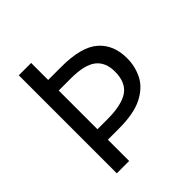

<svg xmlns="http://www.w3.org/2000/svg" viewBox="-192 -852 989 989"><g transform="rotate(-45 302.5 -357.0)"><path d="M554 -382Q554 -322 528 -270.5Q502 -219 439.5 -187Q377 -155 268 -155H187V0H97V-714H187V-590H283Q428 -590 491 -535Q554 -480 554 -382ZM259 -231Q364 -231 412.5 -264.5Q461 -298 461 -377Q461 -446 417.5 -479.5Q374 -513 276 -513H187V-231Z"/></g></svg>

Font: Noto Sans Old North Arabian
Style: Regular
Weight: 400
Designer: Monotype Design Team
Foundry: Monotype Imaging Inc.
Version: Version 2.001; ttfautohint (v1.8.4.7-5d5b)